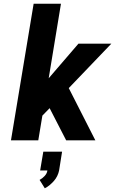

<svg xmlns="http://www.w3.org/2000/svg" viewBox="-20 -755 640 1033"><path d="M39 0 161 -735H308L242 -334L402 -520H579L350 -281L493 0H336L247 -173L208 -133L186 0ZM221 258 193 213Q208 205 220.5 191.5Q233 178 235 162H196L213 61H314L298 162Q295 177 288 191.5Q281 206 270.5 218Q260 230 247.5 240.5Q235 251 221 258Z"/></svg>

Font: Iosevka SS04 Hv Ex Obl
Style: Regular
Weight: 900
Width: 7
Italic angle: -9°
Monospace: yes
Designer: Belleve Invis
Foundry: Belleve Invis
Version: Version 19.0.0; ttfautohint (v1.8.4)